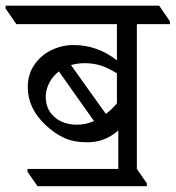

<svg xmlns="http://www.w3.org/2000/svg" viewBox="-62 -642 615 672"><path d="M417 -557.6V-50.8L452.1 0V9.8H69.3L34.2 -41V-50.8H352.1V-185.5Q305.2 -144 244.6 -144Q195.8 -144 162.4 -159.4Q128.9 -174.8 96.2 -205.6Q35.2 -263.7 35.2 -337.4Q35.2 -381.3 57.9 -414.8Q80.6 -448.2 117.4 -466.3Q154.3 -484.4 195.8 -484.4Q278.8 -484.4 347.2 -430.7V-557.6H-4.9L-42.5 -612.3V-622.1H495.1L532.7 -567.4V-557.6ZM347.2 -280.3V-385.3Q317.9 -403.8 291.5 -412.4Q265.1 -420.9 234.4 -420.9Q208.5 -420.9 186.5 -414.1L308.6 -243.2Q331.1 -260.7 347.2 -280.3ZM267.1 -218.3 144 -392.1Q122.1 -375 110.1 -351.3Q98.1 -327.6 98.1 -303.2Q98.1 -259.3 128.7 -232.4Q159.2 -205.6 208 -205.6Q237.8 -205.6 267.1 -218.3Z"/></svg>

Font: Noto Serif Devanagari
Style: Regular
Weight: 400
Designer: Monotype Design Team
Foundry: Monotype Imaging Inc.
Version: Version 1.01